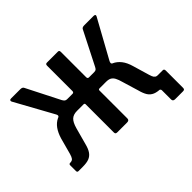

<svg xmlns="http://www.w3.org/2000/svg" viewBox="-179 -1024 1438 1438"><g transform="rotate(-45 540.0 -305.5)"><path d="M942 131Q919 131 919 111V14Q919 7 915 3Q911 -1 903 -4L950 -100Q955 -94 959.5 -91Q964 -88 973 -88H1030Q1044 -88 1044 -70V112Q1044 122 1040 126.5Q1036 131 1025 131ZM49 0Q36 0 36 -14V-75Q36 -88 49 -88Q70 -88 79 -99.5Q88 -111 95 -136L130 -265Q144 -312 166.5 -343Q189 -374 221.5 -389.5Q254 -405 298 -406L344 -441H427Q441 -441 441 -457V-725Q441 -742 456 -742H573Q587 -742 587 -726V-457Q587 -441 601 -441H682L729 -406Q768 -405 800.5 -390.5Q833 -376 857 -345.5Q881 -315 895 -265L933 -136Q940 -111 949 -99.5Q958 -88 978 -88Q992 -88 992 -75V-14Q992 0 978 0H934Q887 0 860 -11.5Q833 -23 818 -47.5Q803 -72 793 -111L755 -237Q746 -271 735.5 -290.5Q725 -310 709.5 -318.5Q694 -327 667 -327H599Q587 -327 587 -316V-20Q587 0 564 0H460Q449 0 445 -4.5Q441 -9 441 -18V-316Q441 -327 429 -327H360Q322 -327 300.5 -307.5Q279 -288 265 -238L229 -106Q219 -66 203 -43Q187 -20 162 -10Q137 0 94 0ZM375 -377 229 -393Q235 -396 235.5 -402.5Q236 -409 231 -418L63 -723Q60 -731 63 -736.5Q66 -742 77 -742H174Q197 -742 203 -728L337 -464Q344 -452 351 -446.5Q358 -441 370 -441ZM652 -377 657 -441Q670 -441 676.5 -446.5Q683 -452 689 -464L823 -728Q829 -742 852 -742H951Q962 -742 965.5 -737Q969 -732 964 -723L796 -418Q792 -409 791.5 -402.5Q791 -396 797 -393Z"/></g></svg>

Font: Libre Franklin SemiBold
Style: Regular
Weight: 600
Designer: Pablo Impallari, Rodrigo Fuenzalida, Nhung Nguyen
Foundry: Impallari Type
Version: Version 3.000